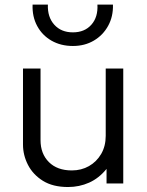

<svg xmlns="http://www.w3.org/2000/svg" viewBox="-20 -774 622 810"><path d="M267 15Q203 15 161 -11.2Q119 -37.5 98 -78.5Q77 -119.5 77 -164V-485H151V-182.5Q151 -125.5 186.2 -90.2Q221.5 -55 283 -55Q323 -55 355.2 -73.2Q387.5 -91.5 406.8 -124.5Q426 -157.5 426 -201V-485H500V0H429.5V-61.5Q397.5 -22 356 -3.5Q314.5 15 267 15ZM287.5 -580Q236.5 -580 197.2 -602.5Q158 -625 136.8 -664.5Q115.5 -704 117.5 -754.5H182Q180 -702 209 -669.8Q238 -637.5 287.5 -637.5Q337 -637.5 365.5 -669.8Q394 -702 391 -754.5H456.5Q458 -704.5 436.2 -665Q414.5 -625.5 376 -602.8Q337.5 -580 287.5 -580Z"/></svg>

Font: Geologica ExtraLight
Style: Regular
Weight: 200
Designer: Sindre Bremnes, Frode Helland
Foundry: Monokrom Skriftforlag AS
Version: Version 1.010; ttfautohint (v1.8.4.7-5d5b);gftools[0.9.28]